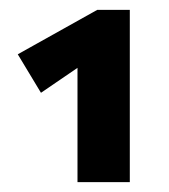

<svg xmlns="http://www.w3.org/2000/svg" viewBox="-20 -775 343 389"><path d="M137 -406V-682L208 -686L63 -587L16 -665L177 -755H243V-406Z"/></svg>

Font: Ysabeau Infant ExtraBold
Style: Regular
Weight: 800
Designer: Christian Thalmann (Catharsis Fonts)
Version: Version 2.001;gftools[0.9.30]; featfreeze: ss01,ss02,lnum